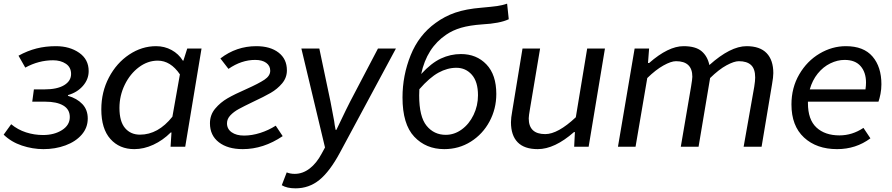

<svg xmlns="http://www.w3.org/2000/svg" viewBox="-28 -801 4869 1048"><path d="M-8 -66 33 -123Q69 -93 114 -78.5Q159 -64 207 -64Q268 -64 310.5 -91Q353 -118 353 -162Q353 -204 317.5 -225Q282 -246 219 -246H148L157 -313H213Q284 -313 322 -336Q360 -359 360 -397Q360 -434 331.5 -453Q303 -472 262 -472Q183 -472 110 -432L73 -497Q122 -524 171.5 -536.5Q221 -549 277 -549Q352 -549 404 -513Q456 -477 456 -413Q456 -368 424.5 -332Q393 -296 343 -282V-278Q392 -264 421.5 -233Q451 -202 451 -154Q451 -104 418 -66Q385 -28 329.5 -7.5Q274 13 209 13Q150 13 91.5 -6.5Q33 -26 -8 -66Z M525 -204Q525 -299 566.5 -378Q608 -457 677 -503Q746 -549 824 -549Q870 -549 908.5 -528Q947 -507 970 -470H973L994 -536H1072L983 0H903L908 -78H904Q861 -35 809 -11Q757 13 705 13Q624 13 574.5 -42.5Q525 -98 525 -204ZM913 -164 954 -395Q903 -470 833 -470Q778 -470 730 -434Q682 -398 653 -338.5Q624 -279 624 -212Q624 -138 654.5 -102Q685 -66 736 -66Q835 -66 913 -164Z M1118 -128Q1118 -174 1146.5 -208Q1175 -242 1214 -264.5Q1253 -287 1317 -315Q1384 -345 1415.5 -366Q1447 -387 1447 -415Q1447 -442 1425 -458Q1403 -474 1365 -474Q1290 -474 1219 -425L1175 -482Q1262 -549 1371 -549Q1447 -549 1492.5 -514Q1538 -479 1538 -417Q1538 -377 1512 -346Q1486 -315 1449.5 -294Q1413 -273 1353 -245Q1303 -221 1275.5 -206Q1248 -191 1229.5 -171.5Q1211 -152 1211 -128Q1211 -97 1236.5 -79Q1262 -61 1304 -61Q1347 -61 1392.5 -75.5Q1438 -90 1477 -115L1515 -58Q1410 13 1297 13Q1215 13 1166.5 -24.5Q1118 -62 1118 -128Z M1510 210 1537 140Q1556 148 1581 148Q1624 148 1662 119Q1700 90 1728 37L1746 4L1617 -536H1715L1776 -246L1796 -140Q1798 -121 1804 -92H1808L1834 -146Q1861 -203 1883 -246L2035 -536H2133L1827 33Q1772 135 1715.5 181Q1659 227 1585 227Q1538 227 1510 210Z M2169 -269Q2169 -389 2213.5 -499.5Q2258 -610 2350 -676Q2399 -712 2457 -732Q2515 -752 2600 -759Q2657 -764 2685.5 -768Q2714 -772 2740 -781L2749 -696Q2700 -673 2605 -668Q2535 -663 2489 -649.5Q2443 -636 2408 -612Q2301 -540 2271 -397Q2326 -457 2378.5 -481.5Q2431 -506 2488 -506Q2573 -506 2627 -449.5Q2681 -393 2681 -288Q2681 -207 2644 -138Q2607 -69 2542 -28Q2477 13 2397 13Q2297 13 2233 -55Q2169 -123 2169 -269ZM2405 -65Q2452 -65 2492.5 -94.5Q2533 -124 2557 -174Q2581 -224 2581 -281Q2581 -355 2547.5 -393Q2514 -431 2463 -431Q2414 -431 2365.5 -404.5Q2317 -378 2261 -314Q2260 -302 2260 -280Q2260 -164 2300.5 -114.5Q2341 -65 2405 -65Z M2761 -134Q2761 -157 2768 -195L2824 -536H2920L2865 -208Q2858 -168 2858 -155Q2858 -69 2948 -69Q3017 -69 3115 -161L3177 -536H3274L3185 0H3106L3110 -80H3105Q2999 13 2907 13Q2834 13 2797.5 -24.5Q2761 -62 2761 -134Z M3436 -536H3515L3509 -457H3515Q3620 -549 3703 -549Q3769 -549 3801.5 -521.5Q3834 -494 3844 -446Q3959 -549 4047 -549Q4120 -549 4156.5 -511Q4193 -473 4193 -402Q4193 -380 4186 -341L4129 0H4031L4089 -328Q4094 -360 4094 -378Q4094 -425 4071.5 -446Q4049 -467 4005 -467Q3979 -467 3937.5 -444.5Q3896 -422 3848 -375L3785 0H3688L3744 -328Q3751 -370 3751 -382Q3751 -467 3662 -467Q3635 -467 3593 -443.5Q3551 -420 3505 -375L3441 0H3345Z M4292 -231Q4292 -322 4334.5 -395Q4377 -468 4445.5 -508.5Q4514 -549 4589 -549Q4686 -549 4734.5 -492.5Q4783 -436 4783 -341Q4783 -314 4778 -288.5Q4773 -263 4767 -246H4382V-238Q4382 -148 4428.5 -105Q4475 -62 4554 -62Q4624 -62 4685 -103L4723 -46Q4644 13 4541 13Q4429 13 4360.5 -50.5Q4292 -114 4292 -231ZM4696 -313Q4699 -333 4699 -350Q4699 -406 4669.5 -440Q4640 -474 4582 -474Q4543 -474 4504 -455Q4465 -436 4435.5 -399.5Q4406 -363 4392 -313Z"/></svg>

Font: Nebula Sans Medium
Style: Regular
Weight: 500
Italic angle: -9°
Designer: Paul D. Hunt for Adobe (as Source Sans)
Foundry: Nebula Entertainment & Broadcasting LLC
Version: Version 1.010